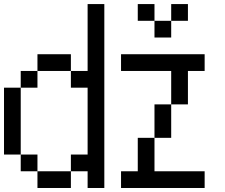

<svg xmlns="http://www.w3.org/2000/svg" viewBox="-20 -937 1123 957"><path d="M0 -166.7V-500H83.3V-166.7ZM750 -916.7V-833.3H666.7V-916.7ZM750 -83.3H1000V0H583.3V-83.3H666.7V-250H750ZM750 -416.7H833.3V-250H750ZM750 -833.3H833.3V-750H750ZM333.3 -83.3V-166.7H416.7V-500H333.3V-583.3H416.7V-916.7H500V0H416.7V-83.3ZM333.3 0H166.7V-83.3H333.3ZM333.3 -583.3H166.7V-666.7H333.3ZM1000 -583.3H916.7V-416.7H833.3V-583.3H583.3V-666.7H1000ZM916.7 -916.7V-833.3H833.3V-916.7ZM166.7 -166.7V-83.3H83.3V-166.7ZM166.7 -583.3V-500H83.3V-583.3Z"/></svg>

Font: Galmuri11 Regular
Style: Regular
Weight: 400
Designer: Minseo Lee (Quiple)
Version: Version 2.356;hotconv 1.1.0;makeotfexe 2.6.0 DEVELOPMENT